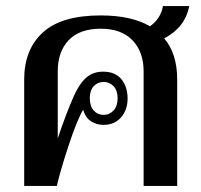

<svg xmlns="http://www.w3.org/2000/svg" viewBox="-20 -615 666 635"><path d="M523 -488Q566 -438 566 -352V0H455V-379Q455 -443 418.5 -481.5Q382 -520 313 -520Q243 -520 207 -482Q171 -444 171 -379V-157Q195 -230 224 -297Q243 -339 265.5 -358.5Q288 -378 321 -378Q361 -378 381.5 -353Q402 -328 402 -289Q402 -252 380.5 -227Q359 -202 322 -202Q300 -202 281.5 -213.5Q263 -225 255 -252Q235 -219 207 -134Q179 -49 168 0H60V-352Q60 -451 121.5 -507.5Q183 -564 313 -564Q415 -564 476 -528Q512 -554 519 -595H606Q592 -524 523 -488ZM277 -290Q277 -264 290 -249.5Q303 -235 323 -235Q342 -235 355.5 -249.5Q369 -264 369 -290Q369 -316 355.5 -330Q342 -344 323 -344Q303 -344 290 -330Q277 -316 277 -290Z"/></svg>

Font: Trirong Medium
Style: Regular
Weight: 500
Designer: Katatrad Team
Foundry: CadsonDemak
Version: Version 1.001